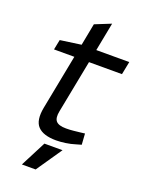

<svg xmlns="http://www.w3.org/2000/svg" viewBox="-156 -728 742 985"><g transform="rotate(20 215.0 -235.5)"><path d="M214 7Q144 7 114 -24.5Q84 -56 98 -129L156 -428H45L56 -483L170 -499L193 -619L280 -654L250 -499H430L416 -428H236L180 -140Q172 -101 186.5 -84.5Q201 -68 241 -68Q263 -68 281 -70Q299 -72 318 -74L342 -77L346 -17L318 -9Q293 -1 265 3Q237 7 214 7ZM92 183 164 43H263L167 183Z"/></g></svg>

Font: REM Light
Style: Italic
Weight: 300
Italic angle: -11°
Designer: Octavio Pardo
Foundry: Ashler Design
Version: Version 1.005;gftools[0.9.28]